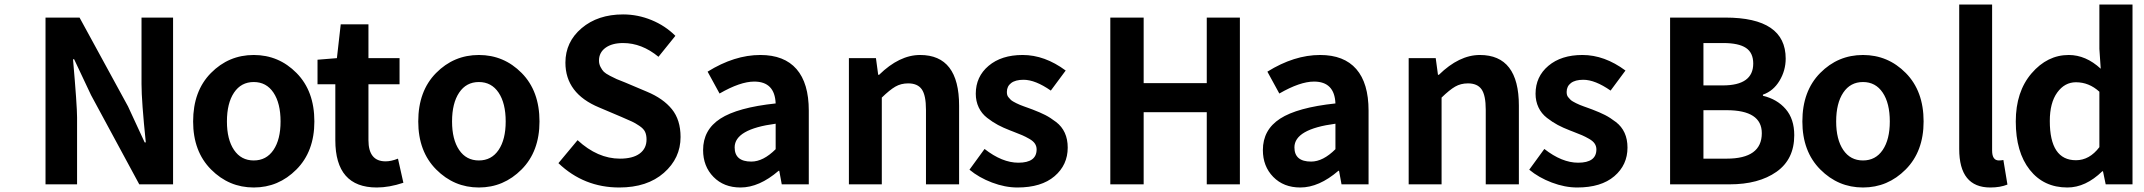

<svg xmlns="http://www.w3.org/2000/svg" viewBox="-20 -818 9515 852"><path d="M182 0V-740H333L548 -346L622 -186H627Q608 -369 608 -445V-740H748V0H598L384 -396L309 -555H304Q322 -349 322 -297V0Z M837 -279Q837 -414 916 -494Q995 -574 1106 -574Q1217 -574 1296 -494Q1375 -414 1375 -279Q1375 -146 1295.5 -66Q1216 14 1106 14Q996 14 916.5 -66Q837 -146 837 -279ZM1225 -279Q1225 -360 1193.5 -407Q1162 -454 1106 -454Q1050 -454 1018.5 -407Q987 -360 987 -279Q987 -199 1018.5 -152.5Q1050 -106 1106 -106Q1162 -106 1193.5 -152.5Q1225 -199 1225 -279Z M1652 14Q1468 14 1468 -196V-444H1389V-553L1475 -560L1492 -710H1615V-560H1753V-444H1615V-196Q1615 -102 1691 -102Q1716 -102 1746 -114L1770 -7Q1707 14 1652 14Z M1836 -279Q1836 -414 1915 -494Q1994 -574 2105 -574Q2216 -574 2295 -494Q2374 -414 2374 -279Q2374 -146 2294.5 -66Q2215 14 2105 14Q1995 14 1915.5 -66Q1836 -146 1836 -279ZM2224 -279Q2224 -360 2192.5 -407Q2161 -454 2105 -454Q2049 -454 2017.5 -407Q1986 -360 1986 -279Q1986 -199 2017.5 -152.5Q2049 -106 2105 -106Q2161 -106 2192.5 -152.5Q2224 -199 2224 -279Z M2728 14Q2571 14 2458 -94L2543 -196Q2632 -114 2731 -114Q2788 -114 2818.5 -136.5Q2849 -159 2849 -199Q2849 -219 2842.5 -233Q2836 -247 2816.5 -260Q2797 -273 2784.5 -278.5Q2772 -284 2738 -299L2639 -341Q2489 -403 2489 -540Q2489 -632 2561 -693Q2633 -754 2745 -754Q2810 -754 2871 -729Q2932 -704 2977 -659L2902 -566Q2828 -627 2745 -627Q2696 -627 2667 -606Q2638 -585 2638 -549Q2638 -534 2645 -520.5Q2652 -507 2659.5 -499.5Q2667 -492 2687 -481.5Q2707 -471 2716.5 -467Q2726 -463 2754 -452L2851 -411Q2923 -381 2961.5 -333.5Q3000 -286 3000 -210Q3000 -116 2926 -51Q2852 14 2728 14Z M3266 14Q3192 14 3146 -33Q3100 -80 3100 -152Q3100 -242 3176.5 -291.5Q3253 -341 3422 -359Q3418 -456 3327 -456Q3265 -456 3173 -403L3120 -500Q3239 -574 3354 -574Q3460 -574 3514.5 -511.5Q3569 -449 3569 -327V0H3449L3438 -60H3435Q3349 14 3266 14ZM3314 -101Q3367 -101 3422 -156V-269Q3240 -245 3240 -164Q3240 -101 3314 -101Z M3747 0V-560H3867L3877 -486H3881Q3971 -574 4063 -574Q4236 -574 4236 -349V0H4089V-331Q4089 -395 4070.5 -421.5Q4052 -448 4010 -448Q3978 -448 3953 -433.5Q3928 -419 3893 -385V0Z M4495 14Q4440 14 4382 -8Q4324 -30 4282 -65L4349 -157Q4427 -96 4499 -96Q4580 -96 4580 -155Q4580 -169 4572.5 -180.5Q4565 -192 4547.5 -202Q4530 -212 4516 -218Q4502 -224 4476 -234Q4467 -237 4463 -239Q4432 -251 4408.5 -263.5Q4385 -276 4360.5 -295Q4336 -314 4323 -341.5Q4310 -369 4310 -402Q4310 -478 4367 -526Q4424 -574 4518 -574Q4616 -574 4709 -505L4643 -416Q4574 -464 4522 -464Q4486 -464 4467 -449.5Q4448 -435 4448 -410Q4448 -403 4449.5 -397Q4451 -391 4455.5 -386Q4460 -381 4464 -376.5Q4468 -372 4476 -367.5Q4484 -363 4490 -360Q4496 -357 4506.5 -352.5Q4517 -348 4523.5 -346Q4530 -344 4543 -339Q4556 -334 4562 -332Q4596 -319 4618.5 -307.5Q4641 -296 4666.5 -276.5Q4692 -257 4705 -228.5Q4718 -200 4718 -163Q4718 -86 4659.5 -36Q4601 14 4495 14Z M4907 0V-740H5055V-449H5335V-740H5482V0H5335V-320H5055V0Z M5750 14Q5676 14 5630 -33Q5584 -80 5584 -152Q5584 -242 5660.5 -291.5Q5737 -341 5906 -359Q5902 -456 5811 -456Q5749 -456 5657 -403L5604 -500Q5723 -574 5838 -574Q5944 -574 5998.5 -511.5Q6053 -449 6053 -327V0H5933L5922 -60H5919Q5833 14 5750 14ZM5798 -101Q5851 -101 5906 -156V-269Q5724 -245 5724 -164Q5724 -101 5798 -101Z M6231 0V-560H6351L6361 -486H6365Q6455 -574 6547 -574Q6720 -574 6720 -349V0H6573V-331Q6573 -395 6554.5 -421.5Q6536 -448 6494 -448Q6462 -448 6437 -433.5Q6412 -419 6377 -385V0Z M6979 14Q6924 14 6866 -8Q6808 -30 6766 -65L6833 -157Q6911 -96 6983 -96Q7064 -96 7064 -155Q7064 -169 7056.5 -180.5Q7049 -192 7031.5 -202Q7014 -212 7000 -218Q6986 -224 6960 -234Q6951 -237 6947 -239Q6916 -251 6892.5 -263.5Q6869 -276 6844.5 -295Q6820 -314 6807 -341.5Q6794 -369 6794 -402Q6794 -478 6851 -526Q6908 -574 7002 -574Q7100 -574 7193 -505L7127 -416Q7058 -464 7006 -464Q6970 -464 6951 -449.5Q6932 -435 6932 -410Q6932 -403 6933.5 -397Q6935 -391 6939.5 -386Q6944 -381 6948 -376.5Q6952 -372 6960 -367.5Q6968 -363 6974 -360Q6980 -357 6990.5 -352.5Q7001 -348 7007.5 -346Q7014 -344 7027 -339Q7040 -334 7046 -332Q7080 -319 7102.5 -307.5Q7125 -296 7150.5 -276.5Q7176 -257 7189 -228.5Q7202 -200 7202 -163Q7202 -86 7143.5 -36Q7085 14 6979 14Z M7391 0V-740H7636Q7904 -740 7904 -558Q7904 -505 7876.5 -459.5Q7849 -414 7803 -398V-393Q7866 -378 7904 -334Q7942 -290 7942 -218Q7942 -111 7863 -55.5Q7784 0 7655 0ZM7539 -439H7625Q7760 -439 7760 -536Q7760 -584 7727.5 -605.5Q7695 -627 7627 -627H7539ZM7539 -114H7642Q7798 -114 7798 -227Q7798 -329 7642 -329H7539Z M7978 -279Q7978 -414 8057 -494Q8136 -574 8247 -574Q8358 -574 8437 -494Q8516 -414 8516 -279Q8516 -146 8436.5 -66Q8357 14 8247 14Q8137 14 8057.5 -66Q7978 -146 7978 -279ZM8366 -279Q8366 -360 8334.5 -407Q8303 -454 8247 -454Q8191 -454 8159.5 -407Q8128 -360 8128 -279Q8128 -199 8159.5 -152.5Q8191 -106 8247 -106Q8303 -106 8334.5 -152.5Q8366 -199 8366 -279Z M8812 14Q8674 14 8674 -157V-798H8820V-150Q8820 -106 8850 -106Q8860 -106 8870 -108L8888 1Q8856 14 8812 14Z M9154 14Q9049 14 8987 -64.5Q8925 -143 8925 -279Q8925 -411 8995 -492.5Q9065 -574 9160 -574Q9236 -574 9302 -513L9296 -601V-798H9443V0H9324L9312 -58H9309Q9235 14 9154 14ZM9192 -107Q9252 -107 9296 -165V-411Q9250 -453 9192 -453Q9142 -453 9109 -407.5Q9076 -362 9076 -281Q9076 -107 9192 -107Z"/></svg>

Font: NotoSansHansBold
Style: Bold
Weight: 700
Designer: Ryoko NISHIZUKA  (kana & ideographs); Paul D. Hunt (Latin, Greek & Cyrillic); Wenlong ZHANG  (bopomofo); Sandoll Communi
Foundry: Adobe Systems Incorporated
Version: Version 1.00;December 8, 2021;FontCreator 13.0.0.2675 64-bit